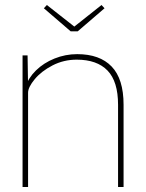

<svg xmlns="http://www.w3.org/2000/svg" viewBox="-20 -746 581 766"><path d="M70 -525H90L92 -404L83 -401Q93 -435 123.5 -465Q154 -495 197.5 -512.5Q241 -530 288 -530Q378 -530 425.5 -480.5Q473 -431 473 -328V0H451V-328Q451 -421 409 -464.5Q367 -508 286 -508Q234 -508 189.5 -485Q145 -462 118.5 -430Q92 -398 92 -376V0H81H70ZM155 -713 167 -726 284 -634H269L385 -726L397 -713L290 -621H262Z"/></svg>

Font: Easer Grotesk Variable
Style: Regular
Weight: 400
Designer: Boardeaser, Bonnie Shaver-Troup, Thomas Jockin
Foundry: Lexend
Version: Version 1.001;Glyphs 3.1.2 (3151)